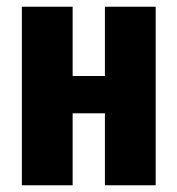

<svg xmlns="http://www.w3.org/2000/svg" viewBox="-20 -551 527 571"><path d="M292 0V-214H196V0H45V-531H196V-325H292V-531H443V0Z"/></svg>

Font: Fira Sans Extra Condensed
Style: Bold
Weight: 700
Width: 1
Designer: Carrois Corporate & Edenspiekermann AG
Foundry: Carrois Corporate GbR & Edenspiekermann AG
Version: Version 4.203